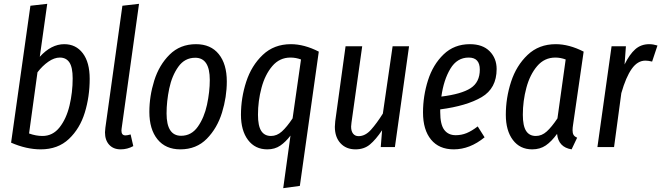

<svg xmlns="http://www.w3.org/2000/svg" viewBox="-20 -769 3458 1004"><path d="M449 -357Q449 -264 423.5 -180.5Q398 -97 340.5 -42.5Q283 12 193 12Q118 12 38 -23L139 -739L227 -749L188 -472Q248 -538 316 -538Q377 -538 413 -490.5Q449 -443 449 -357ZM176 -391 132 -71Q168 -58 202 -58Q256 -58 291.5 -103Q327 -148 343.5 -217Q360 -286 360 -359Q360 -417 343 -442.5Q326 -468 293 -468Q264 -468 233 -446.5Q202 -425 176 -391Z M616 -97 615 -86Q615 -61 636 -61Q646 -61 663 -66L677 -5Q646 12 611 12Q573 12 551 -12Q529 -36 529 -77Q529 -85 531 -101L620 -739L707 -749Z M761 -184Q761 -266 786.5 -347.5Q812 -429 867 -483.5Q922 -538 1005 -538Q1082 -538 1124 -486Q1166 -434 1166 -343Q1166 -262 1141 -180.5Q1116 -99 1061.5 -43.5Q1007 12 923 12Q846 12 803.5 -40.5Q761 -93 761 -184ZM1077 -351Q1077 -467 1001 -467Q946 -467 912.5 -420Q879 -373 865 -306Q851 -239 851 -176Q851 -59 927 -59Q981 -59 1014.5 -106.5Q1048 -154 1062.5 -221.5Q1077 -289 1077 -351Z M1499 -60Q1474 -27 1445.5 -7.5Q1417 12 1378 12Q1314 12 1277 -37Q1240 -86 1240 -169Q1240 -257 1267.5 -341.5Q1295 -426 1354 -482Q1413 -538 1501 -538Q1571 -538 1647 -499L1548 203L1461 215ZM1510 -150 1554 -458Q1527 -468 1499 -468Q1442 -468 1404 -423.5Q1366 -379 1347.5 -310Q1329 -241 1329 -169Q1329 -111 1346 -84.5Q1363 -58 1397 -58Q1428 -58 1454 -81.5Q1480 -105 1510 -150Z M1731 -106Q1731 -115 1733 -135L1787 -527H1874L1818 -128Q1816 -114 1816 -107Q1816 -83 1826.5 -70Q1837 -57 1855 -57Q1890 -57 1920 -90.5Q1950 -124 1982 -175L2033 -527H2119L2045 0H1971L1978 -88Q1945 -39 1914.5 -13.5Q1884 12 1839 12Q1790 12 1760.5 -20Q1731 -52 1731 -106Z M2282 -197V-183Q2282 -118 2303 -90Q2324 -62 2363 -62Q2393 -62 2420 -73Q2447 -84 2478 -108L2514 -51Q2437 12 2353 12Q2276 12 2234 -39Q2192 -90 2192 -181Q2192 -267 2218 -349Q2244 -431 2299.5 -484.5Q2355 -538 2437 -538Q2504 -538 2540.5 -501Q2577 -464 2577 -408Q2577 -307 2498.5 -261Q2420 -215 2282 -197ZM2288 -264Q2393 -277 2441 -308Q2489 -339 2489 -405Q2489 -468 2431 -468Q2370 -468 2335 -409.5Q2300 -351 2288 -264Z M3032 -499 2977 -119Q2974 -101 2974 -88Q2974 -73 2979 -64Q2984 -55 2998 -49L2969 12Q2900 1 2893 -69Q2864 -29 2834 -8.5Q2804 12 2763 12Q2699 12 2662 -37Q2625 -86 2625 -169Q2625 -257 2652.5 -341.5Q2680 -426 2739 -482Q2798 -538 2886 -538Q2956 -538 3032 -499ZM2714 -169Q2714 -111 2731 -84.5Q2748 -58 2782 -58Q2813 -58 2839 -81.5Q2865 -105 2895 -150L2938 -458Q2911 -468 2884 -468Q2827 -468 2789 -423.5Q2751 -379 2732.5 -310Q2714 -241 2714 -169Z M3418 -531 3390 -447Q3370 -452 3355 -452Q3314 -452 3283.5 -409Q3253 -366 3229 -282L3191 0H3104L3178 -527H3253L3246 -432Q3272 -485 3302 -511.5Q3332 -538 3375 -538Q3395 -538 3418 -531Z"/></svg>

Font: Fira Sans Compressed
Style: Italic
Weight: 400
Width: 1
Italic angle: -8°
Designer: bBox Type GmbH & Carrois Corporate GbR & Edenspiekermann AG
Foundry: bBox Type GmbH & Carrois Corporate GbR & Edenspiekermann AG
Version: Version 4.301